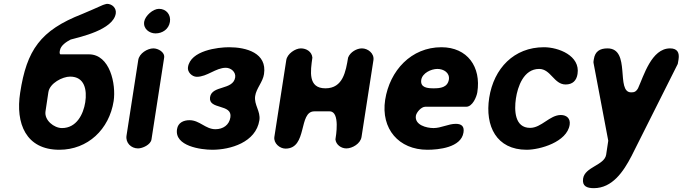

<svg xmlns="http://www.w3.org/2000/svg" viewBox="-20 -773 3555 1000"><path d="M85 -290C60 -130 115 7 289 7C437 7 549 -99 572 -247C585 -334 553 -490 443 -490H296C288 -490 291 -506 292 -510C296 -536 325 -555 348 -567C395 -580 570 -617 583 -703C587 -731 564 -753 537 -753C536 -753 520 -749 516 -747C505 -742 419 -704 408 -700C190 -615 119 -512 85 -290ZM345 -374C421 -374 434 -305 424 -240C414 -177 378 -106 303 -106C261 -106 210 -147 217 -193L232 -293C239 -340 306 -374 345 -374Z M779 -521C748 -521 705 -495 700 -460L639 -67C633 -29 663 0 699 0C722 0 765 -19 769 -47L835 -473C839 -502 803 -521 779 -521ZM731 -660C725 -623 758 -599 790 -599C826 -599 859 -621 865 -659C871 -695 847 -727 808 -727C777 -727 736 -691 731 -660Z M902 -100C888 -12 1026 7 1086 7C1179 7 1313 -31 1331 -147C1338 -194 1302 -227 1309 -273C1315 -313 1349 -346 1355 -387C1372 -497 1263 -527 1173 -527C1115 -527 972 -510 959 -423C955 -398 980 -373 1005 -373C1059 -373 1104 -420 1156 -420C1183 -420 1209 -398 1205 -370C1194 -302 1084 -330 1074 -267C1064 -200 1191 -234 1180 -162C1174 -122 1142 -100 1102 -100C1050 -100 1020 -147 967 -147C936 -147 907 -134 902 -100Z M1547 -521C1518 -521 1476 -493 1471 -460L1409 -60C1404 -27 1437 1 1467 1C1583 1 1533 -193 1617 -193H1697C1753 -193 1729 -60 1727 -47C1730 -19 1757 0 1784 0C1815 0 1858 -25 1863 -60L1925 -460C1930 -495 1896 -521 1865 -521C1838 -521 1804 -502 1793 -473C1781 -402 1767 -313 1675 -313C1583 -313 1597 -402 1607 -473C1604 -504 1576 -521 1547 -521Z M1986 -253C1963 -102 2057 7 2206 7C2263 7 2382 -4 2394 -83C2399 -114 2385 -128 2354 -128C2315 -128 2278 -106 2238 -106C2201 -106 2139 -122 2146 -170C2149 -188 2174 -217 2195 -217H2408C2441 -217 2462 -268 2466 -292C2487 -425 2414 -527 2279 -527C2122 -527 2010 -406 1986 -253ZM2174 -357C2180 -393 2226 -414 2258 -414C2291 -414 2323 -394 2318 -359C2311 -317 2273 -313 2239 -313C2207 -313 2168 -316 2174 -357Z M2528 -264C2505 -116 2566 7 2723 7C2792 7 2933 -33 2947 -123C2952 -156 2931 -174 2901 -174C2843 -174 2800 -107 2741 -107C2660 -107 2658 -199 2667 -260C2676 -321 2707 -414 2788 -414C2849 -414 2865 -333 2926 -333C2963 -333 2983 -354 2988 -388C3003 -483 2889 -527 2813 -527C2657 -527 2552 -417 2528 -264Z M3017 157C3011 197 3037 207 3073 207C3169 207 3227 121 3269 40C3305 -32 3474 -368 3510 -440L3514 -463C3520 -500 3507 -521 3470 -521C3373 -521 3333 -378 3303 -313C3292 -294 3282 -292 3267 -292C3185 -292 3268 -521 3144 -521C3104 -521 3079 -505 3073 -465C3072 -460 3070 -447 3071 -447L3148 -40L3137 33C3128 88 3026 96 3017 157Z"/></svg>

Font: Asimov Print
Style: Regular
Weight: 500
Designer: Google
Version: Version 2.000980: 2014